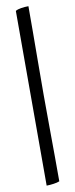

<svg xmlns="http://www.w3.org/2000/svg" viewBox="-105 -746 400 1024"><g transform="rotate(-10 95.0 -234.5)"><path d="M60 245.2V-701Q71 -708 90.8 -711Q110.7 -714.1 130.4 -714.1Q130.4 -656 130.1 -578.5Q129.8 -501 129.1 -413Q128.3 -325 128.3 -234Q128.3 -146 129.1 -60.5Q129.8 25.1 130.1 100.7Q130.4 176.2 130.4 234.2Q119.2 239.2 98 242.2Q76.7 245.2 60 245.2Z"/></g></svg>

Font: Vollkorn
Style: Regular
Weight: 400
Designer: Friedrich Althausen
Foundry: Friedrich Althausen
Version: Version 5.001